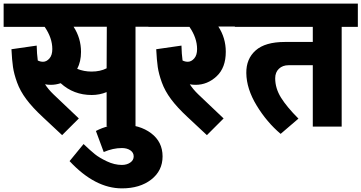

<svg xmlns="http://www.w3.org/2000/svg" viewBox="-40 -697 1990 1057"><path d="M797 -677 795 -550H706V-1H547V-190Q508 -174 465 -174Q365 -174 294 -239Q267 -230 240 -230Q223 -230 208 -233Q226 -205 254 -178L394 -45L302 47L195 -53Q139 -105 105 -150.5Q71 -196 54 -243Q37 -290 31.5 -328Q26 -366 23 -426L162 -446Q163 -400 168 -364Q182 -357 197 -357Q216 -357 232 -375Q248 -393 248 -427Q248 -488 206 -549H-20V-677ZM547 -321 548 -550H365Q406 -487 406 -411Q406 -358 385 -318Q422 -303 464 -303Q512 -303 547 -321Z M631 340Q483 340 343 190L420 96Q458 132 482 151.5Q506 171 548 191Q590 211 631 211Q658 211 677 198Q696 185 696 164Q696 143 677.5 130.5Q659 118 631 118Q582 118 531 140L488 24Q555 -11 631 -11Q729 -11 792 36.5Q855 84 855 164Q855 243 792.5 291.5Q730 340 631 340Z M1273 -677 1272 -551H1162Q1203 -488 1203 -412Q1203 -324 1152.5 -277Q1102 -230 1037 -230Q1020 -230 1005 -233Q1023 -205 1051 -178L1191 -45L1099 47L992 -53Q936 -105 902 -150.5Q868 -196 851 -243Q834 -290 828.5 -328Q823 -366 820 -426L959 -446Q960 -400 965 -364Q979 -357 994 -357Q1013 -357 1029 -375Q1045 -393 1045 -427Q1045 -488 1003 -549H777V-677Z M1930 -677V-549H1841V0H1682V-338H1549Q1516 -338 1495.5 -318.5Q1475 -299 1475 -266Q1475 -211 1507 -159.5Q1539 -108 1603 -44L1505 40Q1429 -24 1373 -116Q1317 -208 1316 -295Q1315 -373 1367.5 -419.5Q1420 -466 1528 -466H1682V-549H1253V-677Z"/></svg>

Font: Martel Sans Heavy
Style: Regular
Weight: 900
Designer: Dan Reynolds and Mathieu Réguer
Foundry: Dan Reynolds and Mathieu Réguer
Version: Version 1.001;PS 001.001;hotconv 1.0.70;makeotf.lib2.5.58329